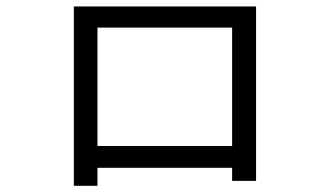

<svg xmlns="http://www.w3.org/2000/svg" viewBox="-20 -652 1040 603"><path d="M211.9 -68.4Q211.9 -209 211.9 -631.8Q354.5 -631.8 784.2 -631.8Q784.2 -495.1 784.2 -84Q765.6 -84 709 -84Q709 -94.7 709 -125Q603.5 -125 286.1 -125Q286.1 -111.3 286.1 -68.4Q267.6 -68.4 211.9 -68.4ZM286.1 -193.4Q391.6 -193.4 709 -193.4Q709 -286.1 709 -565.4Q603.5 -565.4 286.1 -565.4Q286.1 -472.7 286.1 -193.4Z"/></svg>

Font: Gothic A1
Style: Regular
Weight: 400
Designer: HanYang I&C Co.,Ltd.
Version: Version 2.50